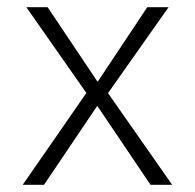

<svg xmlns="http://www.w3.org/2000/svg" viewBox="-20 -512 539 532"><path d="M43 0 228 -267V-242L53 -492H112L250 -286H251L388 -492H447L273 -245V-263L457 0H397L250 -218H249L102 0Z"/></svg>

Font: Nunito Sans 7pt SemiCondensed ExtraLight
Style: Regular
Weight: 250
Width: 4
Designer: Vernon Adams
Foundry: Vernon Adams
Version: Version 3.101;gftools[0.9.27]